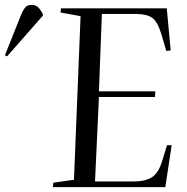

<svg xmlns="http://www.w3.org/2000/svg" viewBox="-161 -764 764 784"><path d="M168 -698 86 -713 88 -730H520L536 -558L518 -556L498 -624Q482 -677 459.5 -692Q437 -707 393 -707H255L243 -391H473L472 -368H243L227 -23H384Q432 -23 459 -40Q486 -57 501 -106L521 -171H540L514 0H55L57 -18L141 -30ZM-132 -534 -141 -538 -76 -701Q-67 -722 -58.5 -733Q-50 -744 -32 -744Q-15 -744 -5 -734Q5 -724 14 -707V-700Z"/></svg>

Font: Literata 72pt
Style: Italic
Weight: 400
Italic angle: -2°
Designer: Latin by Veronika Burian and Jose Scaglione. Greek by Irene Vlachou. Cyrillic by Vera Evstafieva
Foundry: TypeTogether
Version: Version 3.002